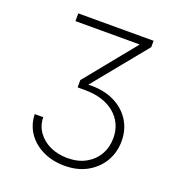

<svg xmlns="http://www.w3.org/2000/svg" viewBox="-133 -656 889 957"><g transform="rotate(20 311.5 -177.5)"><path d="M314 191.4Q251.5 191.4 200.4 167.5Q149.4 143.6 119.1 100.3Q88.9 57.1 87.4 0H132.3Q133.3 44.9 157.7 78.9Q182.1 112.8 222.9 131.6Q263.7 150.4 314.5 150.4Q370.6 150.4 411.4 127.7Q452.1 105 474.4 66.2Q496.6 27.3 496.6 -21Q496.6 -100.6 438.5 -149.4Q380.4 -198.2 280.3 -198.2H242.7V-236.8L458.5 -502.4V-504.9H119.6V-545.9H519V-512.2L288.1 -229Q364.7 -232.4 421.4 -206.1Q478 -179.7 509.3 -131.6Q540.5 -83.5 540.5 -21Q540.5 38.1 512.5 86.2Q484.4 134.3 433.6 162.8Q382.8 191.4 314 191.4Z"/></g></svg>

Font: Inter Extra Light
Style: Regular
Weight: 200
Designer: Rasmus Andersson
Foundry: rsms
Version: Version 4.000;git-3c8e0fc